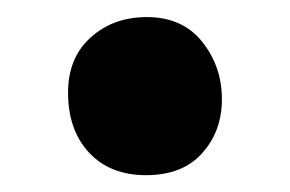

<svg xmlns="http://www.w3.org/2000/svg" viewBox="-20 -192 341 226"><path d="M151.9 14.2Q109.4 14.2 84.7 -12.5Q60.1 -39.1 60.1 -83Q60.1 -124 86.7 -147.9Q113.3 -171.9 152.8 -171.9Q194.8 -171.9 218 -142.8Q241.2 -113.8 241.2 -75.2Q241.2 -37.6 218 -11.7Q194.8 14.2 151.9 14.2Z"/></svg>

Font: Shantell Sans Irregular
Style: Regular
Weight: 600
Designer: Stephen Nixon, Anya Danilova, Shantell Martin
Foundry: Arrow Type
Version: Version 1.006;[9816181b4]